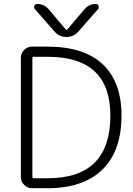

<svg xmlns="http://www.w3.org/2000/svg" viewBox="-20 -995 687 993"><path d="M550.8 -397.5Q550.8 -701.2 227.5 -701.2H154.3Q147.5 -701.2 147.5 -693.4V-80.1Q147.5 -73.2 154.3 -73.2H227.5Q550.8 -73.2 550.8 -397.5ZM608.4 -397.5Q608.4 -214.8 509.8 -118.2Q411.1 -21.5 224.6 -21.5H145.5Q122.1 -21.5 105 -38.6Q87.9 -55.7 87.9 -79.1V-696.3Q87.9 -719.7 105 -736.8Q122.1 -753.9 145.5 -753.9H224.6Q414.1 -753.9 511.2 -662.6Q608.4 -571.3 608.4 -397.5ZM418 -948.2Q440.4 -974.6 475.6 -974.6Q485.4 -974.6 489.3 -964.8Q491.2 -960.9 491.2 -958Q491.2 -953.1 487.3 -948.2L384.8 -831.1Q360.4 -803.7 323.7 -803.7Q287.1 -803.7 262.7 -831.1L160.2 -948.2Q156.2 -953.1 156.2 -958Q156.2 -961.9 157.2 -964.8Q162.1 -974.6 171.9 -974.6Q208 -974.6 231.4 -947.3L319.3 -843.8Q324.2 -837.9 329.1 -843.8Z"/></svg>

Font: irohamaru Light
Style: Regular
Weight: 200
Designer: [Source Han Sans]
Ryoko NISHIZUKA  (kana & ideographs); Paul D. Hunt (Latin, Greek & Cyrillic); Wenlong ZHANG  (bopomofo
Version: Version 1.01